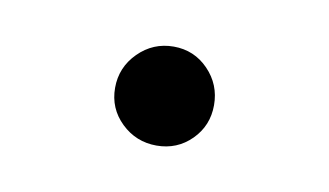

<svg xmlns="http://www.w3.org/2000/svg" viewBox="-30 -147 331 193"><g transform="rotate(10 135.5 -50.5)"><path d="M85 -50Q85 -71 100 -86Q115 -101 136 -101Q157 -101 171.5 -86Q186 -71 186 -50Q186 -29 171.5 -14.5Q157 0 136 0Q115 0 100 -14.5Q85 -29 85 -50Z"/></g></svg>

Font: Noto Sans Duployan
Style: Bold
Weight: 700
Designer: David Corbett
Foundry: David Corbett
Version: Version 3.001